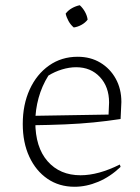

<svg xmlns="http://www.w3.org/2000/svg" viewBox="-20 -707 535 734"><path d="M265 7Q206 7 161.5 -23.5Q117 -54 92 -108Q67 -162 67 -233Q67 -307 93.5 -365Q120 -423 167.5 -456.5Q215 -490 277 -490Q326 -490 363.5 -467.5Q401 -445 422.5 -406Q444 -367 444 -317L441 -252Q388 -244 337.5 -239Q287 -234 228.5 -231.5Q170 -229 94 -228V-264L395 -269L397 -315Q397 -375 362 -412.5Q327 -450 271 -450Q245 -450 217 -441.5Q189 -433 165 -418Q140 -378 127.5 -332.5Q115 -287 115 -241Q115 -144 162 -90.5Q209 -37 288 -37Q356 -37 438 -78L441 -69Q401 -31 355.5 -12Q310 7 265 7ZM285 -687Q297 -676 305 -661.5Q313 -647 315 -632Q306 -620 291.5 -612Q277 -604 262 -602Q250 -612 242 -626.5Q234 -641 231 -655Q241 -668 255.5 -676Q270 -684 285 -687Z"/></svg>

Font: Piazzolla Thin Thin
Style: Regular
Weight: 250
Version: Version 2.005